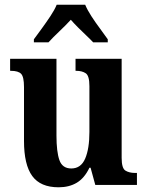

<svg xmlns="http://www.w3.org/2000/svg" viewBox="-20 -786 624 816"><path d="M229 10Q152 10 117 -38Q82 -86 82 -187V-416Q82 -459 70 -472Q58 -485 26 -485H23V-536H220V-210Q220 -141 232.5 -105.5Q245 -70 283 -70Q324 -70 342 -112Q360 -154 360 -225V-420Q360 -464 344.5 -474.5Q329 -485 304 -485H301V-536H497V-115Q497 -71 513 -61Q529 -51 554 -51H562V0H385L365 -73H360Q339 -29 306.5 -9.5Q274 10 229 10ZM124 -619Q138 -638 157 -664Q176 -690 194 -717Q212 -744 221 -766H342Q351 -744 368.5 -717Q386 -690 405.5 -664Q425 -638 438 -619V-606H376Q365 -618 347.5 -634.5Q330 -651 312 -669Q294 -687 281 -702Q260 -679 232 -652.5Q204 -626 186 -606H124Z"/></svg>

Font: Noto Serif Hebrew Condensed
Style: Bold
Weight: 700
Width: 3
Designer: Monotype Design Team
Foundry: Monotype Imaging Inc.
Version: Version 2.004; ttfautohint (v1.8.4.7-5d5b)